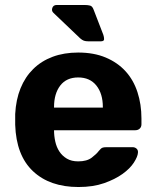

<svg xmlns="http://www.w3.org/2000/svg" viewBox="-20 -741 625 771"><path d="M295 10Q180 10 112.5 -53.5Q45 -117 41 -240V-283Q44 -341 62.5 -386.5Q81 -432 113.5 -464Q146 -496 191.5 -513Q237 -530 294 -530Q357 -530 404.5 -510Q452 -490 484 -455Q516 -420 532 -371Q548 -322 548 -265V-242Q548 -231 541 -224.5Q534 -218 523 -218H197Q197 -195 202 -172.5Q207 -150 218.5 -132.5Q230 -115 248.5 -104Q267 -93 294 -93Q329 -93 348.5 -108Q368 -123 376 -134Q385 -145 390.5 -147.5Q396 -150 408 -150H512Q522 -150 528.5 -144Q535 -138 534 -128Q533 -112 517.5 -88Q502 -64 472 -42.5Q442 -21 398 -5.5Q354 10 295 10ZM197 -309H393V-311Q393 -365 367 -397.5Q341 -430 294 -430Q247 -430 222 -397.5Q197 -365 197 -311ZM336 -575Q324 -575 317 -577.5Q310 -580 302 -587L195 -689Q186 -697 190 -709Q194 -721 208 -721H319Q333 -721 342 -718.5Q351 -716 356 -702L395 -601Q398 -592 398 -583.5Q398 -575 384 -575Z"/></svg>

Font: Fz Rubik SemBd
Style: Regular
Weight: 600
Designer: Hubert and Fischer
Foundry: Hubert and Fischer
Version: Vit hóa bi FontZin.com